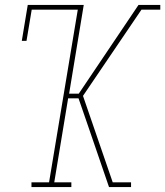

<svg xmlns="http://www.w3.org/2000/svg" viewBox="-20 -755 667 775"><path d="M107 0V-19H178L294 -716H108L87 -590H68L92 -735H318L259 -377H298L539 -735H559L558 -726L559 -735H627V-716H551L315 -368L435 -19L437 -14L439 -9L437 0H420L337 -242L297 -358H255L199 -19H268V0ZM437 0 439 -9 437 -14 435 -19H509V0Z"/></svg>

Font: Iosevka Slab ThExObl
Style: Regular
Weight: 100
Width: 7
Italic angle: -9°
Monospace: yes
Designer: Belleve Invis
Foundry: Belleve Invis
Version: Version 11.1.1; ttfautohint (v1.8.3)